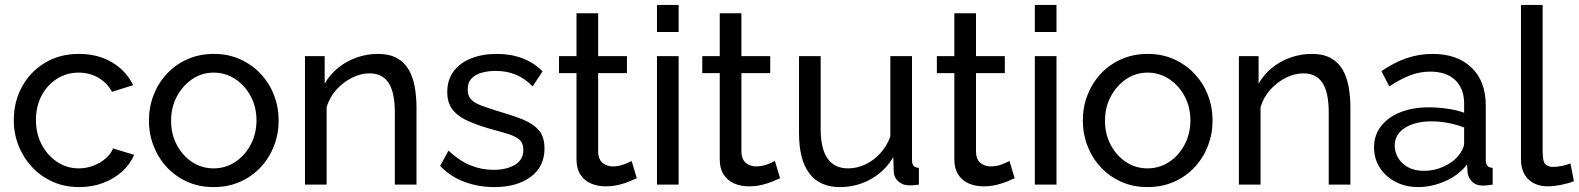

<svg xmlns="http://www.w3.org/2000/svg" viewBox="-20 -750 6414 780"><path d="M36 -262Q36 -336 69 -397Q102 -458 162 -494.5Q222 -531 301 -531Q378 -531 435.5 -496.5Q493 -462 521 -404L435 -377Q415 -414 379 -434.5Q343 -455 299 -455Q251 -455 211.5 -430Q172 -405 149 -361.5Q126 -318 126 -262Q126 -207 149.5 -162.5Q173 -118 212.5 -92Q252 -66 300 -66Q331 -66 359.5 -77Q388 -88 409.5 -106.5Q431 -125 439 -147L525 -121Q509 -83 476.5 -53.5Q444 -24 399.5 -7Q355 10 302 10Q243 10 194.5 -11.5Q146 -33 110.5 -71Q75 -109 55.5 -158Q36 -207 36 -262Z M585 -260Q585 -315 604 -364Q623 -413 658 -450.5Q693 -488 741.5 -509.5Q790 -531 849 -531Q907 -531 955 -509.5Q1003 -488 1038.5 -450.5Q1074 -413 1093 -364Q1112 -315 1112 -260Q1112 -206 1093 -157Q1074 -108 1039 -70.5Q1004 -33 955.5 -11.5Q907 10 848 10Q789 10 741 -11.5Q693 -33 658 -70.5Q623 -108 604 -157Q585 -206 585 -260ZM848 -66Q896 -66 935.5 -92Q975 -118 998.5 -162.5Q1022 -207 1022 -261Q1022 -315 998.5 -359Q975 -403 935.5 -429Q896 -455 848 -455Q800 -455 761 -428.5Q722 -402 698.5 -358Q675 -314 675 -259Q675 -205 698.5 -161Q722 -117 761 -91.5Q800 -66 848 -66Z M1672 0H1584V-292Q1584 -375 1558.5 -413.5Q1533 -452 1481 -452Q1445 -452 1409.5 -434Q1374 -416 1346.5 -385.5Q1319 -355 1307 -315V0H1219V-522H1299V-410Q1320 -447 1353 -474Q1386 -501 1428 -516Q1470 -531 1516 -531Q1561 -531 1591.5 -514.5Q1622 -498 1639.5 -468.5Q1657 -439 1664.5 -399Q1672 -359 1672 -312Z M1768 -76 1802 -138Q1847 -96 1892 -78Q1937 -60 1984 -60Q2038 -60 2072 -80.5Q2106 -101 2106 -141Q2106 -170 2088.5 -184Q2071 -198 2039 -207.5Q2007 -217 1963 -229Q1909 -245 1872 -263Q1835 -281 1816 -308Q1797 -335 1797 -376Q1797 -426 1823 -460.5Q1849 -495 1894.5 -513Q1940 -531 1998 -531Q2056 -531 2103 -513Q2150 -495 2184 -460L2144 -399Q2113 -431 2076 -446.5Q2039 -462 1993 -462Q1966 -462 1940 -455.5Q1914 -449 1897 -432.5Q1880 -416 1880 -386Q1880 -361 1893.5 -346.5Q1907 -332 1933.5 -322Q1960 -312 1998 -300Q2057 -283 2100.5 -266Q2144 -249 2168 -222Q2192 -195 2192 -147Q2192 -73 2136 -31.5Q2080 10 1988 10Q1923 10 1866 -11.5Q1809 -33 1768 -76Z M2567 -26Q2556 -21 2537 -13Q2518 -5 2493 1Q2468 7 2440 7Q2408 7 2381 -4.5Q2354 -16 2338 -40.5Q2322 -65 2322 -102V-453H2251V-522H2322V-696H2410V-522H2527V-453H2410V-129Q2412 -101 2429 -87.5Q2446 -74 2469 -74Q2495 -74 2517 -83Q2539 -92 2546 -96Z M2649 0V-522H2737V0ZM2649 -730H2737V-620H2649Z M3149 -26Q3138 -21 3119 -13Q3100 -5 3075 1Q3050 7 3022 7Q2990 7 2963 -4.5Q2936 -16 2920 -40.5Q2904 -65 2904 -102V-453H2833V-522H2904V-696H2992V-522H3109V-453H2992V-129Q2994 -101 3011 -87.5Q3028 -74 3051 -74Q3077 -74 3099 -83Q3121 -92 3128 -96Z M3226 -522H3314V-226Q3314 -146 3342 -106Q3370 -66 3425 -66Q3461 -66 3494.5 -81.5Q3528 -97 3555 -126Q3582 -155 3597 -195V-522H3685V-100Q3685 -84 3691.5 -76.5Q3698 -69 3713 -68V0Q3698 2 3689.5 2.5Q3681 3 3673 3Q3648 3 3630 -12.5Q3612 -28 3611 -51L3609 -112Q3575 -54 3517.5 -22Q3460 10 3392 10Q3310 10 3268 -45.5Q3226 -101 3226 -209Z M4102 -26Q4091 -21 4072 -13Q4053 -5 4028 1Q4003 7 3975 7Q3943 7 3916 -4.5Q3889 -16 3873 -40.5Q3857 -65 3857 -102V-453H3786V-522H3857V-696H3945V-522H4062V-453H3945V-129Q3947 -101 3964 -87.5Q3981 -74 4004 -74Q4030 -74 4052 -83Q4074 -92 4081 -96Z M4184 0V-522H4272V0ZM4184 -730H4272V-620H4184Z M4379 -260Q4379 -315 4398 -364Q4417 -413 4452 -450.5Q4487 -488 4535.5 -509.5Q4584 -531 4643 -531Q4701 -531 4749 -509.5Q4797 -488 4832.5 -450.5Q4868 -413 4887 -364Q4906 -315 4906 -260Q4906 -206 4887 -157Q4868 -108 4833 -70.5Q4798 -33 4749.5 -11.5Q4701 10 4642 10Q4583 10 4535 -11.5Q4487 -33 4452 -70.5Q4417 -108 4398 -157Q4379 -206 4379 -260ZM4642 -66Q4690 -66 4729.5 -92Q4769 -118 4792.5 -162.5Q4816 -207 4816 -261Q4816 -315 4792.5 -359Q4769 -403 4729.5 -429Q4690 -455 4642 -455Q4594 -455 4555 -428.5Q4516 -402 4492.5 -358Q4469 -314 4469 -259Q4469 -205 4492.5 -161Q4516 -117 4555 -91.5Q4594 -66 4642 -66Z M5466 0H5378V-292Q5378 -375 5352.5 -413.5Q5327 -452 5275 -452Q5239 -452 5203.5 -434Q5168 -416 5140.5 -385.5Q5113 -355 5101 -315V0H5013V-522H5093V-410Q5114 -447 5147 -474Q5180 -501 5222 -516Q5264 -531 5310 -531Q5355 -531 5385.5 -514.5Q5416 -498 5433.5 -468.5Q5451 -439 5458.5 -399Q5466 -359 5466 -312Z M5785 -314Q5820 -314 5859 -308.5Q5898 -303 5928 -292V-330Q5928 -390 5892 -424.5Q5856 -459 5790 -459Q5747 -459 5707.5 -443.5Q5668 -428 5624 -399L5592 -461Q5643 -496 5694 -513.5Q5745 -531 5800 -531Q5900 -531 5958 -475.5Q6016 -420 6016 -321V-100Q6016 -84 6022.5 -76.5Q6029 -69 6044 -68V0Q6031 2 6021.5 3Q6012 4 6006 4Q5975 4 5959.5 -13Q5944 -30 5942 -49L5940 -82Q5906 -38 5851 -14Q5796 10 5742 10Q5690 10 5649 -11.5Q5608 -33 5585 -69.5Q5562 -106 5562 -151Q5562 -201 5590.5 -237.5Q5619 -274 5669 -294Q5719 -314 5785 -314ZM5928 -167V-232Q5897 -244 5863 -250.5Q5829 -257 5796 -257Q5729 -257 5687.5 -230.5Q5646 -204 5646 -158Q5646 -133 5659.5 -109.5Q5673 -86 5699.5 -71Q5726 -56 5765 -56Q5806 -56 5843 -72.5Q5880 -89 5902 -114Q5914 -128 5921 -142.5Q5928 -157 5928 -167Z M6159 -730H6247V-135Q6247 -92 6259 -82Q6271 -72 6288 -72Q6309 -72 6328 -76.5Q6347 -81 6360 -86L6374 -14Q6352 -5 6322 1Q6292 7 6269 7Q6218 7 6188.5 -22Q6159 -51 6159 -103Z"/></svg>

Font: YasnoRaleway Medium
Style: Regular
Weight: 500
Designer: Matt McInerney, Pablo Impallari, Rodrigo Fuenzalida
Foundry: Matt McInerney, Pablo Impallari, Rodrigo Fuenzalida
Version: Version 4.026